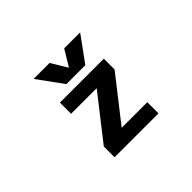

<svg xmlns="http://www.w3.org/2000/svg" viewBox="-153 -1034 1305 1305"><g transform="rotate(-45 500.0 -381.0)"><path d="M505.9 -647.5 576.2 -763.7H729.5L596.7 -581.1H415L282.2 -763.7H435.5ZM541 -416H294.9V-523.4H716.8V-419.9L470.7 -105.5H716.8V2H294.9V-101.6Z"/></g></svg>

Font: GenEi Gothic M Regular
Style: Bold
Weight: 700
Designer: o_tamon (Modified); [Source Han Sans]
Ryoko NISHIZUKA  (kana & ideographs); Paul D. Hunt (Latin, Greek & Cyrillic); Wenl
Version: Version 1.1a;Original Version 1.004